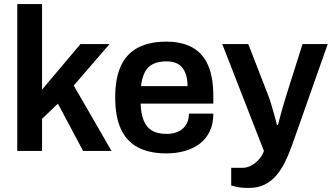

<svg xmlns="http://www.w3.org/2000/svg" viewBox="-20 -743 1638 945"><path d="M65 0V-723H187V-302L376 -526H519L343 -322L529 0H389L265 -233L187 -158V0Z M799 12Q715 12 659 -17.5Q603 -47 575 -108Q547 -169 547 -263Q547 -358 575 -418.5Q603 -479 659 -508.5Q715 -538 799 -538Q875 -538 926.5 -509.5Q978 -481 1004 -422Q1030 -363 1030 -269V-233H672Q674 -184 687 -150.5Q700 -117 727.5 -100.5Q755 -84 800 -84Q823 -84 843 -90Q863 -96 878 -108.5Q893 -121 901.5 -140Q910 -159 910 -184H1030Q1030 -134 1012.5 -97Q995 -60 963.5 -36Q932 -12 890 0Q848 12 799 12ZM674 -319H903Q903 -352 895.5 -375Q888 -398 874.5 -413Q861 -428 842 -434.5Q823 -441 799 -441Q760 -441 733.5 -428Q707 -415 693 -388Q679 -361 674 -319Z M1204 182Q1167 182 1144 176.5Q1121 171 1118 170V83H1174Q1195 83 1216 72Q1237 61 1254 42Q1271 23 1279 0L1074 -526H1202L1300 -274Q1307 -257 1314.5 -231Q1322 -205 1330 -177.5Q1338 -150 1343 -128H1348Q1352 -143 1357 -162Q1362 -181 1367.5 -201Q1373 -221 1379 -240Q1385 -259 1389 -273L1469 -526H1593L1417 -27Q1402 15 1383.5 53Q1365 91 1340.5 120Q1316 149 1282.5 165.5Q1249 182 1204 182Z"/></svg>

Font: Archivo SemiBold SemiBold
Style: Regular
Weight: 600
Version: Version 2.001